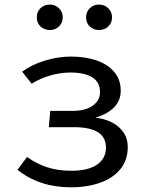

<svg xmlns="http://www.w3.org/2000/svg" viewBox="-20 -795 655 827"><path d="M293.8 -317.4Q347.7 -317.4 379.2 -339.7Q410.8 -362.1 410.8 -398.5Q410.8 -441 377.7 -461.8Q344.6 -482.6 282.6 -482.6Q241 -482.6 196.9 -470Q152.8 -457.4 116.4 -434.4L75.4 -486.2Q115.9 -516.4 172.6 -533.8Q229.2 -551.3 285.6 -551.3Q346.7 -551.3 395.1 -534.9Q443.6 -518.5 471.8 -485.4Q500 -452.3 500 -404.6Q500 -361 470.5 -331.8Q441 -302.6 390.8 -288.2Q429.2 -284.1 460.8 -268.5Q492.3 -252.8 511.3 -225.6Q530.3 -198.5 530.3 -161.5Q530.3 -106.2 499 -67.2Q467.7 -28.2 412.1 -8.2Q356.4 11.8 285.1 11.8Q149.7 11.8 55.4 -63.6L96.4 -119Q136.9 -89.7 183.1 -74.6Q229.2 -59.5 287.7 -59.5Q360.5 -59.5 398.5 -86.2Q436.4 -112.8 436.4 -159.5Q436.4 -247.2 299 -247.2H190.3L196.4 -317.4ZM138.5 -720Q138.5 -744.1 154.4 -759.7Q170.3 -775.4 194.9 -775.4Q217.9 -775.4 234.1 -759.5Q250.3 -743.6 250.3 -720Q250.3 -696.9 234.1 -681.3Q217.9 -665.6 194.9 -665.6Q170.3 -665.6 154.4 -681Q138.5 -696.4 138.5 -720ZM350.8 -720Q350.8 -743.6 366.7 -759.5Q382.6 -775.4 406.2 -775.4Q430.3 -775.4 446.4 -759.5Q462.6 -743.6 462.6 -720Q462.6 -696.4 446.4 -681Q430.3 -665.6 406.2 -665.6Q382.6 -665.6 366.7 -681Q350.8 -696.4 350.8 -720Z"/></svg>

Font: Fira Code Fixed
Style: Regular
Weight: 400
Monospace: yes
Designer: Carrois Corporate, Edenspiekermann AG, Nikita Prokopov
Foundry: Carrois Corporate, Edenspiekermann AG, Nikita Prokopov
Version: Version 5.002